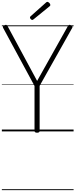

<svg xmlns="http://www.w3.org/2000/svg" viewBox="-20 -1416 813 2069"><path d="M380 14Q352 14 352 -5V-490L14 -1115Q9 -1124 12.5 -1131Q16 -1138 28 -1144Q41 -1150 48 -1148Q55 -1146 62 -1134L380 -544L710 -1132Q718 -1146 725 -1148Q732 -1150 744 -1144Q758 -1137 760.5 -1130.5Q763 -1124 758 -1115L407 -491V-5Q407 14 380 14ZM328 -1201Q320 -1201 311.5 -1210Q303 -1219 303 -1226Q303 -1228 303.5 -1231.5Q304 -1235 308 -1239L474 -1387Q479 -1391 482 -1393.5Q485 -1396 490 -1396Q496 -1396 504 -1390.5Q512 -1385 517 -1377.5Q522 -1370 522 -1363Q522 -1358 521 -1355Q520 -1352 514 -1348L342 -1208Q337 -1205 334 -1203Q331 -1201 328 -1201ZM0 623H773V633H0ZM0 -20H773V0H0ZM0 -505H773V-500H0ZM0 -1143H773V-1133H0Z"/></svg>

Font: Playwrite CL Guides
Style: Regular
Weight: 400
Designer: Veronika Burian, José Scaglione
Foundry: TypeTogether
Version: Version 1.003